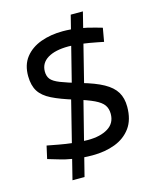

<svg xmlns="http://www.w3.org/2000/svg" viewBox="-128 -864 852 1054"><g transform="rotate(-15 297.5 -337.5)"><path d="M293.4 -1Q238.8 -1 190.6 -8.9Q142.4 -16.7 104.3 -28.7L46.7 -45.8L63 -118.3L128.5 -106Q164.6 -99.2 209 -94Q253.5 -88.9 290.7 -88.9Q361.9 -88.9 405.1 -115.7Q448.3 -142.5 448.3 -195.5Q448.3 -225 434.1 -245.4Q419.9 -265.8 383.1 -283.5Q346.3 -301.1 279 -321.4Q200 -345.4 153.2 -368.9Q106.3 -392.3 85.4 -425.4Q64.5 -458.5 63.8 -511.1Q63.1 -576.3 96.2 -618.4Q129.3 -660.4 185.7 -681Q242.1 -701.5 311 -701.5Q355 -701.5 401.1 -694Q447.2 -686.5 490.5 -674L528.7 -663.1L515.2 -586.3L479.3 -593.5Q434.3 -602.4 395.1 -607.6Q355.9 -612.9 319.5 -612.9Q243.8 -612.9 201.3 -587Q158.8 -561.1 158.8 -512.8Q158.8 -486.1 172.4 -469.1Q186 -452 223.1 -437.3Q260.3 -422.6 332.2 -401.5Q411.1 -379.3 457.8 -353.4Q504.5 -327.5 525.1 -293.2Q545.8 -258.8 545.8 -209.7Q545.8 -136.2 512.4 -90.3Q478.9 -44.4 422 -22.7Q365 -1 293.4 -1ZM151 102.7 269 -369 334.7 -352.9 219.5 102.7ZM339.7 -352.9 274 -369 377 -778H446.1Z"/></g></svg>

Font: REM Medium
Style: Regular
Weight: 500
Designer: Octavio Pardo
Foundry: Ashler Design
Version: Version 1.005;gftools[0.9.28]